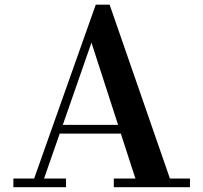

<svg xmlns="http://www.w3.org/2000/svg" viewBox="-20 -784 852 804"><path d="M36 -36.5V0H256.5V-36.5H164.5L230 -224.5H486L547 -36.5H456.5V0H775.5V-36.5H691.5L439 -764.5H381L123 -36.5ZM363 -605.5 474.5 -261H243Z"/></svg>

Font: Bodoni* 06pt Medium
Style: Regular
Weight: 500
Version: Version 2.3